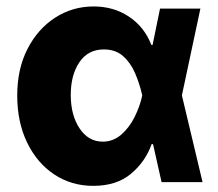

<svg xmlns="http://www.w3.org/2000/svg" viewBox="-20 -573 685 604"><path d="M273.4 11.7Q204.6 11.7 150.4 -24.4Q96.2 -60.5 65.2 -124.8Q34.2 -189 34.2 -272.5Q34.2 -356 66.4 -418.9Q98.6 -481.9 153.3 -517.3Q208 -552.7 274.4 -552.7Q337.9 -552.7 386.2 -520.3Q434.6 -487.8 456.1 -431.6H460L483.4 -545.9H610.4L552.2 -272.9L617.2 0H488.3L461.4 -119.6H457Q437.5 -64.5 392.1 -26.4Q346.7 11.7 273.4 11.7ZM427.2 -272.9V-274.4Q418.9 -310.5 404.8 -343.3Q390.6 -376 366.9 -396.7Q343.3 -417.5 307.1 -417.5Q256.8 -417.5 229.7 -377.2Q202.6 -336.9 202.6 -274.4Q202.6 -210.4 230.5 -168.9Q258.3 -127.4 303.2 -127.4Q335.9 -127.4 361.3 -149.4Q386.7 -171.4 403.3 -204.6Q419.9 -237.8 427.2 -271.5Z"/></svg>

Font: Inter Extra Bold
Style: Regular
Weight: 800
Designer: Rasmus Andersson
Foundry: rsms
Version: Version 4.000;git-3c8e0fc